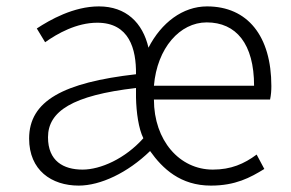

<svg xmlns="http://www.w3.org/2000/svg" viewBox="-20 -567 909 600"><path d="M226 13C294 13 379 -27 449 -95C488 -40 544 13 639 13C716 13 762 -12 806 -39L782 -84C743 -55 702 -37 645 -37C541 -37 461 -128 461 -256H824C827 -270 828 -284 828 -298C828 -454 754 -547 627 -547C551 -547 484 -496 444 -418C426 -496 374 -547 289 -547C210 -547 136 -505 95 -478L121 -435C159 -462 219 -496 284 -496C384 -496 406 -414 405 -335C178 -309 71 -252 71 -134C71 -35 141 13 226 13ZM238 -37C178 -37 130 -64 130 -138C130 -219 206 -269 405 -292V-262C406 -216 413 -165 428 -135C371 -71 294 -37 238 -37ZM461 -299C471 -417 542 -497 626 -497C718 -497 774 -430 774 -299Z"/></svg>

Font: Noto Sans KR Light
Style: Regular
Weight: 300
Designer: Ryoko NISHIZUKA 西塚涼子 (kana, bopomofo & ideographs); Paul D. Hunt (Latin, Greek & Cyrillic); Sandoll Communications 산돌커뮤니
Foundry: Adobe
Version: Version 2.004;hotconv 1.0.118;makeotfexe 2.5.65603